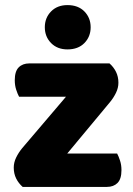

<svg xmlns="http://www.w3.org/2000/svg" viewBox="-20 -733 521 754"><path d="M69 1Q53 -13 43.5 -32Q34 -51 34 -75Q34 -95 43.5 -114.5Q53 -134 67 -151L239 -353H55Q49 -364 43.5 -381Q38 -398 38 -418Q38 -453 53.5 -468.5Q69 -484 95 -484H410Q426 -470 435.5 -451Q445 -432 445 -408Q445 -388 435.5 -368.5Q426 -349 412 -332L244 -130H440Q446 -119 451.5 -102Q457 -85 457 -65Q457 -30 441.5 -14.5Q426 1 400 1ZM156 -626Q156 -663 180.5 -688Q205 -713 245 -713Q287 -713 311.5 -688Q336 -663 336 -626Q336 -589 311.5 -564Q287 -539 245 -539Q205 -539 180.5 -564Q156 -589 156 -626Z"/></svg>

Font: BALOOCHETTANREGULAR
Style: Book
Weight: 400
Designer: Maithili Shingre and Ek Type
Foundry: Ek Type
Version: Version 1.100;PS 1.000;hotconv 1.0.88;makeotf.lib2.5.647800;